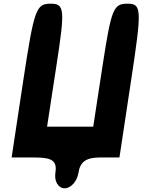

<svg xmlns="http://www.w3.org/2000/svg" viewBox="-20 -903 772 1040"><path d="M106 -467 43 -50H168C264 -50 290 -31 280 33C273 79 296 117 330 117C364 117 398 79 405 33C414 -27 447 -50 522 -50H627L690 -467C749 -855 748 -883 670 -883C594 -883 583 -854 536 -550L485 -217H235L286 -550C333 -854 330 -883 254 -883C176 -883 165 -855 106 -467Z"/></svg>

Font: Hussar Skorodowane
Style: Ky
Weight: 700
Foundry: Cannot Into Space Fonts
Version: Version 0.892